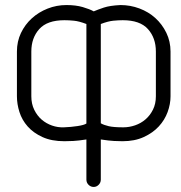

<svg xmlns="http://www.w3.org/2000/svg" viewBox="-20 -743 715 760"><path d="M351 -698Q367 -705 391 -713Q415 -721 457 -723Q496 -723 532 -709.5Q568 -696 595 -671.5Q622 -647 638.5 -613Q655 -579 655 -539V-362Q655 -331 643.5 -299.5Q632 -268 608.5 -242.5Q585 -217 549 -200.5Q513 -184 465 -184Q451 -184 431 -185Q411 -186 379 -191V-32Q379 -20 370.5 -11.5Q362 -3 351 -3Q339 -3 330.5 -11.5Q322 -20 322 -32V-191Q290 -186 270 -185Q250 -184 235 -184Q184 -184 148 -200.5Q112 -217 89.5 -242.5Q67 -268 57 -299.5Q47 -331 47 -362V-539Q47 -579 63 -612.5Q79 -646 106 -670.5Q133 -695 168.5 -709Q204 -723 243 -723Q280 -723 307.5 -715Q335 -707 351 -698ZM104 -362Q104 -332 115.5 -308.5Q127 -285 145 -269.5Q163 -254 186 -246Q209 -238 233 -239Q261 -240 287 -244Q313 -248 322 -254V-648Q293 -659 273 -661Q253 -663 235 -663Q167 -663 135.5 -628Q104 -593 104 -539ZM597 -539Q597 -593 565.5 -628Q534 -663 466 -663Q449 -663 428.5 -661Q408 -659 379 -648V-255Q391 -248 410.5 -243.5Q430 -239 468 -239Q492 -239 515 -247Q538 -255 556 -270.5Q574 -286 585.5 -309Q597 -332 597 -362Z"/></svg>

Font: VDS
Style: Thin
Weight: 100
Width: 0
Designer: artmaker
Foundry: artmaker
Version: Version 1.000 2012 initial release